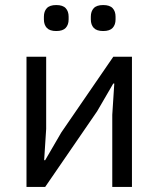

<svg xmlns="http://www.w3.org/2000/svg" viewBox="-20 -741 628 761"><path d="M85 -516H163V-230L155 -106H159L223 -216L429 -516H503V0H425V-286L433 -410H429L365 -300L159 0H85ZM203 -618Q177 -618 165.5 -630.5Q154 -643 154 -664V-675Q154 -696 165.5 -708.5Q177 -721 203 -721Q229 -721 240.5 -708.5Q252 -696 252 -675V-664Q252 -643 240.5 -630.5Q229 -618 203 -618ZM389 -618Q363 -618 351.5 -630.5Q340 -643 340 -664V-675Q340 -696 351.5 -708.5Q363 -721 389 -721Q415 -721 426.5 -708.5Q438 -696 438 -675V-664Q438 -643 426.5 -630.5Q415 -618 389 -618Z"/></svg>

Font: IBM Plex Sans
Style: Regular
Weight: 400
Designer: Mike Abbink, Paul van der Laan, Pieter van Rosmalen
Foundry: Bold Monday
Version: Version 3.005